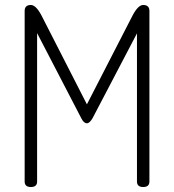

<svg xmlns="http://www.w3.org/2000/svg" viewBox="-20 -751 699 771"><path d="M79 -22V-707Q79 -731 104 -731Q124 -731 146 -690L329 -332L513 -690Q535 -731 555 -731Q580 -731 580 -707V-22Q580 0 555 0Q530 0 530 -22V-617L352 -277Q340 -256 329 -256Q316 -256 306 -277L129 -618V-22Q129 0 104 0Q79 0 79 -22Z"/></svg>

Font: Terminal Dosis
Style: Light
Weight: 300
Designer: EdgarTolentino, PabloImpallari, IginoMarini
Foundry: EdgarTolentino, PabloImpallari, IginoMarini
Version: Version 1.006